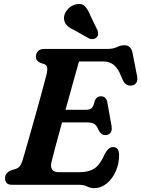

<svg xmlns="http://www.w3.org/2000/svg" viewBox="-20 -952 728 989"><path d="M387.5 0H43.5Q21.5 0 13.8 -10Q6 -20 6 -34.5Q6 -48.5 14.5 -58.8Q23 -69 35.5 -74L60 -81.5Q73.5 -86 81.5 -95.5Q89.5 -105 96.5 -127Q99.5 -137 108.2 -167.2Q117 -197.5 129.2 -240.5Q141.5 -283.5 155.2 -332Q169 -380.5 181.8 -427.2Q194.5 -474 204.8 -511.8Q215 -549.5 220 -570Q225.5 -594 222.5 -605.5Q219.5 -617 209.5 -621L189 -628Q179.5 -632 172.2 -639.2Q165 -646.5 165 -660Q165 -678 176.2 -689Q187.5 -700 209 -700H534Q562.5 -700 582.2 -709.5Q602 -719 621.5 -719Q655.5 -719 663 -678L686.5 -558Q690 -537.5 682 -525.5Q674 -513.5 659 -511.5Q641 -509 628.2 -518.8Q615.5 -528.5 605.5 -556Q588 -600 566 -617.8Q544 -635.5 511 -635.5H387Q380 -611.5 369 -572.2Q358 -533 344.8 -485Q331.5 -437 317.5 -386.5H425Q443 -386.5 452.5 -395.5Q462 -404.5 468 -433Q478 -456 499 -456Q514.5 -456 522.8 -447.2Q531 -438.5 533 -424L555 -300.5Q558 -277.5 548.2 -266.8Q538.5 -256 523 -256Q510.5 -256 502 -263.2Q493.5 -270.5 488 -281.5Q477.5 -307.5 464.2 -314.5Q451 -321.5 426 -321.5H299.5Q279.5 -248.5 264 -190.5Q248.5 -132.5 244.5 -114Q239.5 -91.5 249 -78.2Q258.5 -65 284.5 -65H387Q437.5 -65 466.8 -84.5Q496 -104 519.5 -158.5Q538.5 -194.5 562.5 -194.5Q593.5 -194.5 593.5 -151.5Q593.5 -108.5 576.5 -70Q559.5 -31.5 530.2 -7.2Q501 17 464.5 17Q445.5 17 428.5 8.5Q411.5 0 387.5 0ZM446 -871 482.5 -795.5Q485.5 -785.5 485.5 -776.5Q485.5 -767.5 477 -759Q469.5 -752 458.8 -750.8Q448 -749.5 439.5 -753.5L363 -796.5Q336 -809 323 -823Q310 -837 309.5 -858.5Q309.5 -880 325.8 -900.8Q342 -921.5 368.5 -929Q400.5 -937 417.2 -919.8Q434 -902.5 446 -871Z"/></svg>

Font: Fraunces 9pt SuperSoft SemiBold
Style: Italic
Weight: 600
Italic angle: -16°
Version: Version 1.000;[0bf87f6ff]